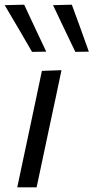

<svg xmlns="http://www.w3.org/2000/svg" viewBox="-38 -798 398 818"><path d="M35.5 0Q47 -55 58 -106Q69 -157 82 -219L92.5 -268.5Q106.5 -336 118 -389Q129 -441.5 140.5 -496L224 -499Q212 -442.5 201 -390Q189.5 -337.5 175 -268.5L164.5 -219Q151.5 -157 140.5 -106Q129.5 -55 118 0ZM98.5 -577Q70 -626 41 -676Q11.5 -725.5 -18 -776L65 -778Q88 -728.5 111.5 -678.5Q135 -628.5 159 -578ZM283 -577Q259 -626.5 235.2 -676.5Q211.5 -726.5 188 -776L268 -778Q286 -728.5 304.5 -678.5Q322.5 -628.5 340.5 -578Z"/></svg>

Font: Heraclito
Style: Italic
Weight: 400
Italic angle: -12°
Designer: Kostas Bartsokas (font) & Cristiano Sobral (main changes)
Foundry: Kostas Bartsokas (font) & Cristiano Sobral (main changes)
Version: Version 1.00;July 8, 2020;FontCreator 13.0.0.2655 64-bit